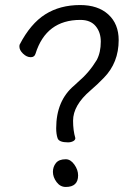

<svg xmlns="http://www.w3.org/2000/svg" viewBox="-20 -733 540 762"><path d="M250 -168Q214 -168 208.5 -184.5Q203 -201 203 -224Q203 -334 275 -394L289 -407Q334 -445 364 -495Q380 -525 380 -568Q380 -605 359.5 -629.5Q339 -654 299 -654Q163 -654 121 -520Q117 -506 102 -506Q86 -506 71.5 -520Q57 -534 57 -548Q57 -553 58 -556Q101 -639 159.5 -676Q218 -713 298 -713Q369 -713 410 -675.5Q451 -638 451 -574Q451 -484 392 -424Q366 -397 339 -374Q270 -315 270 -254Q270 -215 279 -185Q279 -177 270 -172.5Q261 -168 250 -168ZM241 9Q219 9 204.5 -10.5Q190 -30 190 -51Q190 -71 202 -86Q214 -101 241 -101Q260 -101 275 -80Q290 -59 290 -37Q290 9 241 9Z"/></svg>

Font: LXGW WenKai Mono TC
Style: Regular
Weight: 400
Designer: LXGW / Fontworks Inc.
Foundry: LXGW / Fontworks Inc.
Version: Version 1.330